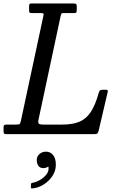

<svg xmlns="http://www.w3.org/2000/svg" viewBox="-68 -770 690 1102"><path d="M-47.5 -16V-42Q-47.5 -50.5 -42 -52.8Q-36.5 -55 -28.5 -55H21.5Q40.5 -55 44.5 -58.2Q48.5 -61.5 52 -77L181 -678.5Q183.5 -690 181 -692.5Q178.5 -695 165.5 -695H114Q103 -695 101 -699Q99 -703 99 -714V-732Q99 -742 101 -746Q103 -750 113 -750H355.5Q365.5 -750 369 -747Q372.5 -744 372.5 -733V-712Q372.5 -702 370 -698.5Q367.5 -695 357.5 -695H298.5Q286 -695 284.2 -691.5Q282.5 -688 280 -678L153 -83Q149.5 -66.5 154.2 -60.8Q159 -55 180.5 -55H291Q348 -55 386.8 -70.8Q425.5 -86.5 452 -125.8Q478.5 -165 498 -235Q501.5 -246.5 505.8 -250.8Q510 -255 525.5 -255H539.5Q553.5 -255 550.5 -243.5L498.5 -21Q495.5 -8.5 491 -4.2Q486.5 0 470.5 0H-27.5Q-39 0 -43.2 -2.2Q-47.5 -4.5 -47.5 -16ZM143 148Q143 128 158.2 114.2Q173.5 100.5 196.5 100.5Q220 100.5 236.2 119.2Q252.5 138 252.5 176Q252.5 210.5 232.8 240.2Q213 270 182.2 289.2Q151.5 308.5 118.5 311.5Q114 312 111.8 311.2Q109.5 310.5 109.5 305.5V288Q109.5 280.5 119.5 279Q138 276 160 263.8Q182 251.5 197.5 232.5Q213 213.5 210.5 190.5Q210 185.5 207.8 186.5Q205.5 187.5 202 190Q193.5 195 181.5 195Q161.5 195 152.2 181.5Q143 168 143 148Z"/></svg>

Font: Besley* Narrow
Style: Italic
Weight: 400
Width: 4
Italic angle: -13°
Designer: Owen Earl
Foundry: indestructible type*
Version: Version 3.000; ttfautohint (v1.8.3)